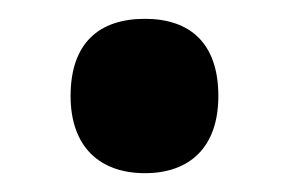

<svg xmlns="http://www.w3.org/2000/svg" viewBox="-20 -453 307 204"><path d="M55 -351C55 -297 86 -269 134 -269C181 -269 212 -296 212 -351C212 -407 182 -433 134 -433C85 -433 55 -407 55 -351Z"/></svg>

Font: Noto Sans Telugu Condensed
Style: Bold
Weight: 700
Width: 3
Designer: Jelle Bosma - Monotype Design Team
Foundry: Monotype Imaging Inc.
Version: Version 2.005